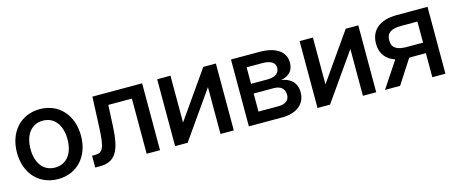

<svg xmlns="http://www.w3.org/2000/svg" viewBox="-38 -973 3401 1430"><g transform="rotate(-15 1663.0 -257.5)"><path d="M279.8 11.7C427.2 11.7 526.4 -98.1 526.4 -256.8C526.4 -416.5 427.2 -527.3 279.8 -527.3C132.3 -527.3 32.7 -416.5 32.7 -256.8C32.7 -98.1 132.3 11.7 279.8 11.7ZM279.8 -77.1C191.4 -77.1 137.2 -147 137.2 -256.8C137.2 -367.7 191.9 -438.5 279.8 -438.5C367.7 -438.5 422.4 -367.7 422.4 -256.8C422.4 -147.5 368.2 -77.1 279.8 -77.1Z M587.9 -90.8H567.4V0H605.5C723.6 0 765.1 -77.6 773.9 -256.8L782.2 -425.3H963.9V0H1066.9V-515.6H683.6L673.8 -286.1C667 -119.6 649.9 -90.8 587.9 -90.8Z M1533.2 0H1635.7V-515.6H1538.6L1286.6 -155.8H1285.6V-515.6H1183.1V0H1279.8L1532.2 -359.9H1533.2Z M1970.7 -515.6H1752V0H2005.9C2124 0 2190.4 -57.6 2190.4 -146C2190.4 -221.7 2140.1 -262.7 2073.2 -271C2134.8 -282.2 2170.4 -318.4 2170.4 -378.9C2170.4 -468.8 2093.3 -515.6 1970.7 -515.6ZM2003.4 -87.9H1849.6V-227.1H2003.4C2057.6 -227.1 2087.9 -200.7 2087.9 -153.8C2087.9 -111.3 2057.6 -87.9 2003.4 -87.9ZM1975.1 -301.8H1849.6V-429.2H1970.7C2033.2 -429.2 2068.8 -407.7 2068.8 -368.2C2068.8 -325.7 2035.2 -301.8 1975.1 -301.8Z M2631.3 0H2733.9V-515.6H2636.7L2384.8 -155.8H2383.8V-515.6H2281.2V0H2377.9L2630.4 -359.9H2631.3Z M3166.5 0H3267.6V-515.6H3029.8C2900.4 -515.6 2825.7 -455.1 2825.7 -348.1C2825.7 -273.9 2864.3 -223.1 2934.1 -199.7L2801.8 0H2918L3038.1 -185.5H3166.5ZM3041 -429.2H3166.5V-266.6H3043.9C2963.4 -266.6 2927.2 -290.5 2927.2 -347.7C2927.2 -404.3 2962.4 -429.2 3041 -429.2Z"/></g></svg>

Font: Inteeer Medium
Style: Regular
Weight: 500
Designer: Rasmus Andersson
Foundry: rsms
Version: Version 4.001;Glyphs 3.4 (3402)